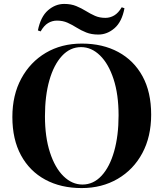

<svg xmlns="http://www.w3.org/2000/svg" viewBox="-20 -944 833 978"><path d="M397 -722Q503 -722 582.5 -679Q662 -636 706 -555.5Q750 -475 750 -360Q750 -248 705 -164Q660 -80 579.5 -33Q499 14 396 14Q290 14 210.5 -29Q131 -72 87 -153Q43 -234 43 -348Q43 -460 88.5 -544Q134 -628 213.5 -675Q293 -722 397 -722ZM393 -704Q337 -704 295.5 -659Q254 -614 231.5 -535Q209 -456 209 -352Q209 -246 234.5 -167.5Q260 -89 303.5 -46.5Q347 -4 400 -4Q456 -4 497.5 -49Q539 -94 561.5 -173.5Q584 -253 584 -356Q584 -463 558.5 -541Q533 -619 489.5 -661.5Q446 -704 393 -704ZM307 -924Q342 -924 368.5 -913Q395 -902 417.5 -888Q440 -874 463.5 -863.5Q487 -853 517 -853Q541 -853 562 -865.5Q583 -878 600 -907L614 -902Q601 -833 563.5 -800.5Q526 -768 481 -768Q446 -768 419.5 -778.5Q393 -789 370 -803.5Q347 -818 323.5 -828.5Q300 -839 270 -839Q246 -839 225 -826.5Q204 -814 187 -784L173 -789Q187 -859 224.5 -891.5Q262 -924 307 -924Z"/></svg>

Font: Playfair Display
Style: Bold
Weight: 700
Designer: Claus Eggers Sørensen
Foundry: Claus Eggers Sørensen
Version: Version 1.203